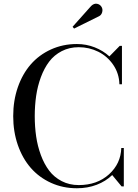

<svg xmlns="http://www.w3.org/2000/svg" viewBox="-20 -995 739 1025"><path d="M509 -908.5 375.5 -842.5 367.5 -852 466.5 -963Q482 -978 498.2 -974.8Q514.5 -971.5 522.5 -957.5Q529.5 -945 525.5 -930Q521.5 -915 509 -908.5ZM641 -205V0H629L579 -60.5Q544.5 -27 496 -8.5Q447.5 10 390.5 10Q315.5 10 252 -19Q188.5 -48 144.2 -98.8Q100 -149.5 75.2 -220.8Q50.5 -292 50.5 -375Q50.5 -458 75.2 -529.2Q100 -600.5 144.2 -651.2Q188.5 -702 252 -731Q315.5 -760 390.5 -760Q440 -760 485 -742.5Q530 -725 564 -694L619 -750H631V-545H617.5Q616 -602.5 584.8 -648.5Q553.5 -694.5 504.8 -718.8Q456 -743 400.5 -743Q350 -743 309.5 -722Q269 -701 242.5 -666Q216 -631 198.2 -583Q180.5 -535 173 -483.2Q165.5 -431.5 165.5 -375Q165.5 -318.5 173 -266.8Q180.5 -215 198.2 -167Q216 -119 242.5 -84Q269 -49 309.5 -28Q350 -7 400.5 -7Q498.5 -7 561.8 -64.2Q625 -121.5 627.5 -205Z"/></svg>

Font: Bodoni* 16pt
Style: Regular
Weight: 400
Version: Version 2.3